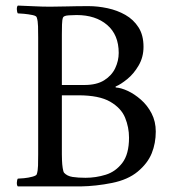

<svg xmlns="http://www.w3.org/2000/svg" viewBox="-20 -666 622 689"><path d="M298 -644Q331 -644 366 -636.5Q401 -629 430 -612.5Q459 -596 477 -568Q495 -540 495 -498Q495 -461 477.5 -431Q460 -401 436.5 -382Q413 -363 396 -356Q393 -354 396 -352Q414 -351 438 -340Q462 -329 485.5 -308.5Q509 -288 524 -259Q539 -230 539 -194Q539 -152 524.5 -116Q510 -80 474 -50Q439 -21 382 -9.5Q325 2 269 3H44Q40 -1 40.5 -11Q41 -21 44 -25Q50 -25 66 -26.5Q82 -28 96.5 -32Q111 -36 112 -41Q116 -53 116.5 -72Q117 -91 117 -113V-530Q117 -552 116.5 -571.5Q116 -591 112 -603Q111 -609 96.5 -612Q82 -615 66 -616.5Q50 -618 44 -618Q41 -622 40.5 -632Q40 -642 44 -646Q74 -645 103 -643.5Q132 -642 160 -642Q189 -642 222 -643Q255 -644 298 -644ZM202 -324V-112Q202 -105 202.5 -90.5Q203 -76 205 -63Q207 -50 210 -46Q221 -34 240.5 -31Q260 -28 287 -28Q324 -28 359.5 -39Q395 -50 419 -81.5Q443 -113 443 -172Q443 -209 429 -243.5Q415 -278 375.5 -301Q336 -324 261 -324ZM202 -361H283Q327 -361 354 -378Q381 -395 393.5 -421.5Q406 -448 406 -476Q406 -541 364.5 -576.5Q323 -612 255 -612Q246 -612 227.5 -611Q209 -610 206 -603Q203 -595 202.5 -578Q202 -561 202 -542Q202 -538 202 -535Q202 -532 202 -529Z"/></svg>

Font: Amiri
Style: Regular
Weight: 400
Designer: Khaled Hosny
Version: Version 0.114